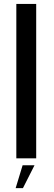

<svg xmlns="http://www.w3.org/2000/svg" viewBox="-20 -805 272 976"><path d="M63 0H164V-785H63ZM59.5 151.5H96.5L155.5 35H95Z"/></svg>

Font: Anybody UltraCondensed Thin
Style: Regular
Weight: 400
Version: Version 1.111